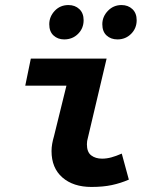

<svg xmlns="http://www.w3.org/2000/svg" viewBox="-20 -728 640 760"><path d="M342 12Q270 12 227 -25.5Q184 -63 184 -130Q184 -144 186.5 -158.5Q189 -173 194 -190L243 -389H80L102 -496H402L328 -183Q326 -176 325 -170Q324 -164 324 -157Q324 -126 341 -113Q358 -100 384 -100Q402 -100 420.5 -105Q439 -110 462 -120L490 -17Q458 -3 423 4.5Q388 12 342 12ZM234 -572Q209 -572 192 -587.5Q175 -603 175 -632Q175 -662 196.5 -685Q218 -708 251 -708Q277 -708 294 -692Q311 -676 311 -648Q311 -616 289 -594Q267 -572 234 -572ZM445 -572Q419 -572 402 -587.5Q385 -603 385 -632Q385 -662 407 -685Q429 -708 461 -708Q487 -708 504 -692Q521 -676 521 -648Q521 -616 499 -594Q477 -572 445 -572Z"/></svg>

Font: Source Code Pro
Style: Bold Italic
Weight: 700
Italic angle: -11°
Monospace: yes
Designer: Paul D. Hunt, Teo Tuominen
Foundry: Adobe Systems Incorporated
Version: Version 1.050;PS 1.000;hotconv 16.6.51;makeotf.lib2.5.65220